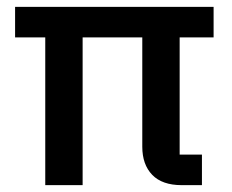

<svg xmlns="http://www.w3.org/2000/svg" viewBox="-20 -540 676 560"><path d="M504 -89H569V0H510Q453 0 424 -30Q395 -60 395 -112V-431H221V0H112V-431H24V-520H603V-431H504Z"/></svg>

Font: IBM Plex Sans Arabic Medm
Style: Regular
Weight: 500
Designer: Mike Abbink, Paul van der Laan, Pieter van Rosmalen, Wael Morcos, Khajak Apelian
Foundry: Bold Monday
Version: Version 1.005